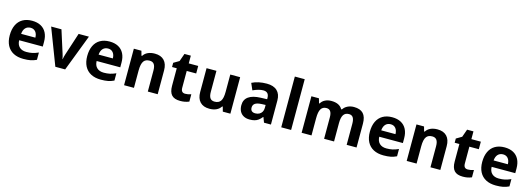

<svg xmlns="http://www.w3.org/2000/svg" viewBox="6 -1763 7650 2776"><g transform="rotate(15 3831.5 -375.0)"><path d="M44.9 -269.5Q44.9 -359.9 75.7 -424.3Q106.4 -488.8 164.8 -522.5Q223.1 -556.2 305.2 -556.2Q381.8 -556.2 436.5 -526.9Q491.2 -497.6 520 -441.4Q548.8 -385.3 548.8 -306.2V-235.4H195.3Q196.8 -169.9 234.1 -134.3Q271.5 -98.6 338.4 -98.6Q387.7 -98.6 427.5 -107.2Q467.3 -115.7 517.1 -137.7V-28.8Q473.1 -7.3 428.5 1.2Q383.8 9.8 322.3 9.8Q234.9 9.8 172.6 -22.9Q110.4 -55.7 77.6 -118.4Q44.9 -181.2 44.9 -269.5ZM310.1 -452.6Q262.7 -452.6 233.2 -421.9Q203.6 -391.1 198.7 -332H412.1Q411.1 -387.7 384 -420.2Q356.9 -452.6 310.1 -452.6Z M590.8 -546.4H745.1L852.1 -209.5Q857.4 -193.4 862.8 -172.4Q868.2 -151.4 870.6 -133.8H873.5Q880.4 -173.8 892.1 -209L1002 -546.4H1156.2L946.8 0H799.8Z M1204.6 -269.5Q1204.6 -359.9 1235.4 -424.3Q1266.1 -488.8 1324.5 -522.5Q1382.8 -556.2 1464.8 -556.2Q1541.5 -556.2 1596.2 -526.9Q1650.9 -497.6 1679.7 -441.4Q1708.5 -385.3 1708.5 -306.2V-235.4H1355Q1356.4 -169.9 1393.8 -134.3Q1431.2 -98.6 1498 -98.6Q1547.4 -98.6 1587.2 -107.2Q1627 -115.7 1676.8 -137.7V-28.8Q1632.8 -7.3 1588.1 1.2Q1543.5 9.8 1481.9 9.8Q1394.5 9.8 1332.3 -22.9Q1270 -55.7 1237.3 -118.4Q1204.6 -181.2 1204.6 -269.5ZM1469.7 -452.6Q1422.4 -452.6 1392.8 -421.9Q1363.3 -391.1 1358.4 -332H1571.8Q1570.8 -387.7 1543.7 -420.2Q1516.6 -452.6 1469.7 -452.6Z M1828.6 -546.4H1941.9L1961.4 -476.6H1970.2Q1995.1 -516.1 2038.8 -536.1Q2082.5 -556.2 2142.1 -556.2Q2233.9 -556.2 2283 -504.4Q2332 -452.6 2332 -356V0H2184.1V-314.5Q2184.1 -377.4 2162.6 -408Q2141.1 -438.5 2095.7 -438.5Q2035.6 -438.5 2008.3 -401.9Q1976.6 -360.8 1976.6 -257.3V0H1828.6Z M2501 -171.4V-433.6H2430.7V-496.6L2513.7 -545.4L2555.2 -662.6H2650.4V-546.4H2792V-433.6H2650.4V-182.1Q2650.4 -145 2665.8 -127Q2681.2 -108.9 2713.4 -108.9Q2755.4 -108.9 2801.8 -124.5V-15.1Q2769 -2 2738.5 3.9Q2708 9.8 2668.9 9.8Q2581.1 9.8 2541 -34.2Q2501 -78.1 2501 -171.4Z M2917 -190.4V-546.4H3064.9V-231.9Q3064.9 -168.9 3085.9 -138.9Q3106.9 -108.9 3152.8 -108.9Q3184.1 -108.9 3206.3 -118.7Q3228.5 -128.4 3243.2 -149.4Q3257.8 -170.4 3264.9 -204.8Q3272 -239.3 3272 -289.1V-546.4H3419.9V0H3306.6L3287.1 -70.3H3278.3Q3253.9 -31.2 3210.2 -10.7Q3166.5 9.8 3106.4 9.8Q3015.1 9.8 2966.1 -42Q2917 -93.8 2917 -190.4Z M3923.3 0 3894 -76.7H3890.1Q3864.3 -43.9 3838.1 -25.1Q3812 -6.3 3781 1.7Q3750 9.8 3708 9.8Q3656.2 9.8 3618.7 -10.5Q3581.1 -30.8 3561 -69.1Q3541 -107.4 3541 -160.6Q3541 -244.6 3603 -288.6Q3665 -332.5 3784.7 -336.4L3879.4 -339.4V-355.5Q3879.4 -402.3 3858.2 -425.8Q3836.9 -449.2 3793.5 -449.2Q3729 -449.2 3639.6 -408.2L3595.7 -508.8Q3689 -556.2 3818.4 -556.2Q3919.4 -556.2 3973.1 -505.6Q4026.9 -455.1 4026.9 -359.9V0ZM3879.4 -208V-253.9L3820.8 -251.5Q3754.4 -248.5 3723.6 -227.5Q3692.9 -206.5 3692.9 -164.6Q3692.9 -131.8 3711.4 -114.7Q3730 -97.7 3765.6 -97.7Q3798.8 -97.7 3824.7 -111.3Q3850.6 -125 3865 -149.9Q3879.4 -174.8 3879.4 -208Z M4329.1 0H4181.2V-759.8H4329.1Z M4486.3 -546.4H4599.1L4619.1 -476.6H4627.9Q4649.4 -515.1 4690.7 -535.6Q4731.9 -556.2 4784.2 -556.2Q4905.8 -556.2 4950.2 -477.1H4961.4Q4985.4 -514.6 5027.8 -535.4Q5070.3 -556.2 5122.1 -556.2Q5216.8 -556.2 5262.7 -507.1Q5308.6 -458 5308.6 -356V0H5160.6V-314.9Q5160.6 -377.9 5140.9 -408.2Q5121.1 -438.5 5079.1 -438.5Q5022.9 -438.5 4997.1 -397.9Q4971.7 -357.9 4971.7 -273.9V0H4822.8V-319.3Q4822.8 -379.4 4803.2 -408.9Q4783.7 -438.5 4742.7 -438.5Q4685.5 -438.5 4659.7 -395Q4634.3 -353.5 4634.3 -257.3V0H4486.3Z M5435.1 -269.5Q5435.1 -359.9 5465.8 -424.3Q5496.6 -488.8 5554.9 -522.5Q5613.3 -556.2 5695.3 -556.2Q5772 -556.2 5826.7 -526.9Q5881.3 -497.6 5910.2 -441.4Q5939 -385.3 5939 -306.2V-235.4H5585.4Q5586.9 -169.9 5624.3 -134.3Q5661.6 -98.6 5728.5 -98.6Q5777.8 -98.6 5817.6 -107.2Q5857.4 -115.7 5907.2 -137.7V-28.8Q5863.3 -7.3 5818.6 1.2Q5773.9 9.8 5712.4 9.8Q5625 9.8 5562.7 -22.9Q5500.5 -55.7 5467.8 -118.4Q5435.1 -181.2 5435.1 -269.5ZM5700.2 -452.6Q5652.8 -452.6 5623.3 -421.9Q5593.8 -391.1 5588.9 -332H5802.2Q5801.3 -387.7 5774.2 -420.2Q5747.1 -452.6 5700.2 -452.6Z M6059.1 -546.4H6172.4L6191.9 -476.6H6200.7Q6225.6 -516.1 6269.3 -536.1Q6313 -556.2 6372.6 -556.2Q6464.4 -556.2 6513.4 -504.4Q6562.5 -452.6 6562.5 -356V0H6414.6V-314.5Q6414.6 -377.4 6393.1 -408Q6371.6 -438.5 6326.2 -438.5Q6266.1 -438.5 6238.8 -401.9Q6207 -360.8 6207 -257.3V0H6059.1Z M6731.4 -171.4V-433.6H6661.1V-496.6L6744.1 -545.4L6785.6 -662.6H6880.9V-546.4H7022.5V-433.6H6880.9V-182.1Q6880.9 -145 6896.2 -127Q6911.6 -108.9 6943.8 -108.9Q6985.8 -108.9 7032.2 -124.5V-15.1Q6999.5 -2 6969 3.9Q6938.5 9.8 6899.4 9.8Q6811.5 9.8 6771.5 -34.2Q6731.4 -78.1 6731.4 -171.4Z M7117.2 -269.5Q7117.2 -359.9 7147.9 -424.3Q7178.7 -488.8 7237.1 -522.5Q7295.4 -556.2 7377.4 -556.2Q7454.1 -556.2 7508.8 -526.9Q7563.5 -497.6 7592.3 -441.4Q7621.1 -385.3 7621.1 -306.2V-235.4H7267.6Q7269 -169.9 7306.4 -134.3Q7343.8 -98.6 7410.6 -98.6Q7460 -98.6 7499.8 -107.2Q7539.6 -115.7 7589.4 -137.7V-28.8Q7545.4 -7.3 7500.7 1.2Q7456.1 9.8 7394.5 9.8Q7307.1 9.8 7244.9 -22.9Q7182.6 -55.7 7149.9 -118.4Q7117.2 -181.2 7117.2 -269.5ZM7382.3 -452.6Q7335 -452.6 7305.4 -421.9Q7275.9 -391.1 7271 -332H7484.4Q7483.4 -387.7 7456.3 -420.2Q7429.2 -452.6 7382.3 -452.6Z"/></g></svg>

Font: Viking Open Sans
Style: Bold
Weight: 700
Foundry: Ascender Corporation
Version: Version 2.001